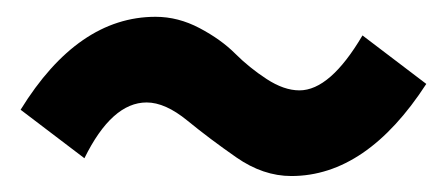

<svg xmlns="http://www.w3.org/2000/svg" viewBox="-20 -492 540 232"><path d="M332 -279.3Q297.9 -279.3 265.6 -301.8Q233.4 -324.2 206.5 -346.2Q179.7 -368.2 157.2 -368.2Q115.2 -368.2 82 -300.8L4.9 -359.4Q74.2 -471.7 168 -471.7Q195.3 -471.7 221.2 -458Q247.1 -444.3 264.2 -427.2Q281.2 -410.2 302.2 -396.5Q323.2 -382.8 341.8 -382.8Q378.9 -382.8 418 -449.2L495.1 -390.6Q422.9 -279.3 332 -279.3Z"/></svg>

Font: Gen Shin Gothic Monospace Bold
Style: Bold
Weight: 700
Designer: [Source Han Sans]
Ryoko NISHIZUKA  (kana & ideographs); Paul D. Hunt (Latin, Greek & Cyrillic); Wenlong ZHANG  (bopomofo
Version: Version 1.002.20150607